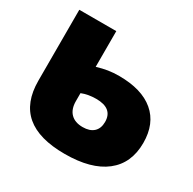

<svg xmlns="http://www.w3.org/2000/svg" viewBox="-158 -863 1049 1043"><g transform="rotate(30 367.0 -341.0)"><path d="M637.5 -432.5C586.5 -475.5 513.7 -497 419 -497C394.3 -497 371.5 -495.3 350.5 -492C329.5 -488.7 307 -483.3 283 -476V-700H51V-255C51 -163.7 77.7 -95.3 131 -50C184.3 -4.7 265 18 373 18C483 18 567.3 -4.8 626 -50.5C684.7 -96.2 714 -161.7 714 -247C714 -327.7 688.5 -389.5 637.5 -432.5ZM453 -179C437 -164.3 414.3 -157 385 -157C352.3 -157 327.2 -166 309.5 -184C291.8 -202 283 -227.7 283 -261V-311C309.7 -321.7 339.7 -327 373 -327C442.3 -327 477 -298.7 477 -242C477 -214.7 469 -193.7 453 -179Z"/></g></svg>

Font: Montserrat Custom Black
Style: Regular
Weight: 900
Designer: Julieta Ulanovsky
Foundry: Julieta Ulanovsky
Version: Version 7.200